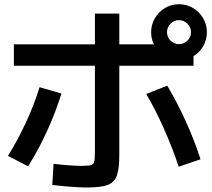

<svg xmlns="http://www.w3.org/2000/svg" viewBox="-20 -834 978 884"><path d="M220.7 17.6 226.6 -80.1Q258.3 -75.7 294.4 -73Q330.6 -70.3 354.5 -70.3Q387.2 -70.3 398.7 -73.7Q410.2 -77.1 413.6 -89.4Q417 -101.6 417 -135.7V-531.2H43.9V-629.9H417V-771.5H529.3V-629.9H688.5Q675.8 -655.3 675.8 -685.5Q675.8 -720.7 693.1 -750.2Q710.4 -779.8 739.7 -797.1Q769 -814.5 803.7 -814.5Q838.9 -814.5 868.4 -797.1Q897.9 -779.8 915.3 -750.2Q932.6 -720.7 932.6 -685.5Q932.6 -651.4 916 -622.1Q899.4 -592.8 871.1 -575.7V-531.2H529.3V-122.1Q529.3 -56.2 517.8 -24.9Q506.3 6.3 475.1 17.8Q443.8 29.3 377.9 29.3Q350.6 29.3 305.9 25.9Q261.2 22.5 220.7 17.6ZM162.1 -432.6 262.7 -403.3Q237.8 -321.3 198.2 -233.9Q158.7 -146.5 109.4 -68.4L16.6 -116.2Q62.5 -189.9 100.6 -272.7Q138.7 -355.5 162.1 -432.6ZM653.3 -401.4 750 -439.5Q795.9 -362.8 835.9 -274.2Q876 -185.5 903.3 -100.6L802.7 -66.4Q774.4 -152.3 734.9 -241.2Q695.3 -330.1 653.3 -401.4ZM859.4 -685.5Q859.4 -708.5 843 -724.9Q826.7 -741.2 803.7 -741.2Q781.2 -741.2 765.1 -724.9Q749 -708.5 749 -685.5Q749 -663.1 765.1 -647Q781.2 -630.9 803.7 -630.9Q826.7 -630.9 843 -647Q859.4 -663.1 859.4 -685.5Z"/></svg>

Font: Pretendard JP SemiBold
Style: Regular
Weight: 600
Designer: Base glyphs from Inter by Rasmus Andersson; Hangeul glyphs from Noto Sans CJK(Source Han Sans) by Jang Soo-young and Kan
Foundry: Kil Hyung-jin
Version: Version 1.309